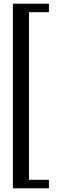

<svg xmlns="http://www.w3.org/2000/svg" viewBox="-20 -820 315 1040"><path d="M50 200V-800H245V-754H137V154H245V200Z"/></svg>

Font: Big Shoulders Display SemiBold
Style: Regular
Weight: 600
Designer: Patric King
Foundry: XO Type Co
Version: Version 1.000; ttfautohint (v1.8.2)